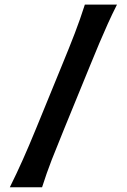

<svg xmlns="http://www.w3.org/2000/svg" viewBox="-20 -791 536 811"><path d="M21.5 0Q51.3 -60.1 76.4 -116.5Q101.6 -172.9 131.8 -246.6L241.7 -515.1Q273.4 -591.8 295.9 -650.4Q318.4 -709 338.4 -771.5H474.1Q453.1 -730 435.3 -690.4Q417.5 -650.9 399.4 -608.2Q381.3 -565.4 359.9 -512.7L251 -246.6Q220.7 -172.9 198.7 -116.5Q176.8 -60.1 157.7 0Z"/></svg>

Font: Pinar-DS1-FD SemiBold
Style: Regular
Weight: 600
Designer: Amin Abedi
Version: Version 3.000